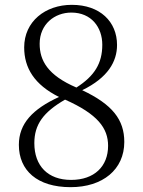

<svg xmlns="http://www.w3.org/2000/svg" viewBox="-20 -760 591 794"><path d="M272 14C405 14 494 -59 494 -173C494 -265 445 -328 320 -387C427 -439 464 -506 464 -574C464 -670 394 -740 277 -740C167 -740 80 -671 80 -564C80 -479 122 -410 224 -359C115 -309 58 -249 58 -161C58 -55 134 14 272 14ZM296 -398C177 -449 144 -510 144 -579C144 -660 206 -708 275 -708C358 -708 403 -647 403 -575C403 -498 371 -446 296 -398ZM249 -348C384 -288 427 -230 427 -157C427 -72 370 -16 274 -16C178 -16 122 -74 122 -168C122 -245 159 -296 249 -348Z"/></svg>

Font: Noto Serif JP Light
Style: Regular
Weight: 300
Designer: Ryoko NISHIZUKA 西塚涼子 (kana & ideographs); Frank Grießhammer (Latin, Greek & Cyrillic); Wenlong ZHANG 张文龙 (bopomofo); San
Foundry: Adobe
Version: Version 2.001;hotconv 1.1.0;makeotfexe 2.6.0